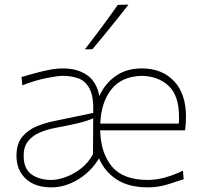

<svg xmlns="http://www.w3.org/2000/svg" viewBox="-20 -799 863 828"><path d="M202 9Q130 9 90.5 -28.8Q51 -66.5 51 -127Q51 -179 76 -209Q101 -239 137.8 -254Q174.5 -269 209 -276L382 -312Q384.5 -381 367 -415.2Q349.5 -449.5 318.8 -460.8Q288 -472 251 -472Q229.5 -472 181.2 -462.5Q133 -453 76 -431L73 -467Q95 -473.5 126.5 -482.2Q158 -491 191 -497.5Q224 -504 251 -504Q313.5 -504 355 -475.5Q396.5 -447 408.5 -385Q433.5 -440 480 -472Q526.5 -504 591 -504Q679 -504 730.5 -449.2Q782 -394.5 782 -297Q782 -262.5 778 -237H412Q414.5 -138.5 462.8 -80.8Q511 -23 618 -23Q686 -23 769 -63L772 -26Q743.5 -16.5 703 -3.8Q662.5 9 618 9Q535.5 9 483.5 -24.8Q431.5 -58.5 407 -116Q373 -59.5 317 -25.2Q261 9 202 9ZM592 -472Q504 -470 459.8 -413Q415.5 -356 412.5 -266H751Q752 -273.5 752 -280.8Q752 -288 752 -295Q752 -386 708 -428Q664 -470 592 -472ZM202 -23Q228 -23 262 -35Q296 -47 328.2 -71.5Q360.5 -96 381 -134L382 -289Q372.5 -284.5 356.5 -279Q340.5 -273.5 309 -266Q277.5 -258.5 221 -248Q183.5 -241 152 -227.8Q120.5 -214.5 101.2 -190.5Q82 -166.5 82 -128Q82 -71 115.8 -47Q149.5 -23 202 -23ZM346 -586Q383 -634 418.8 -682Q454.5 -730 488 -778L534 -779Q496.5 -730.5 457.8 -682.8Q419 -635 379 -587Z"/></svg>

Font: Commissioner Flair Thin
Style: Regular
Weight: 100
Designer: Kostas Bartsokas
Foundry: Kostas Bartsokas
Version: Version 1.000; ttfautohint (v1.8.3)